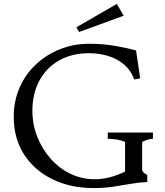

<svg xmlns="http://www.w3.org/2000/svg" viewBox="-20 -944 839 978"><path d="M50 -349Q50 -429 79.5 -497Q109 -565 162 -615Q215 -665 284.5 -693Q354 -721 434 -721Q509 -721 574 -709Q639 -697 673 -687L694 -545L664 -539Q646 -587 610.5 -616.5Q575 -646 529 -659.5Q483 -673 435 -673Q345 -673 280 -635.5Q215 -598 180 -532Q145 -466 145 -380Q145 -310 170 -247Q195 -184 238.5 -135Q282 -86 339.5 -58.5Q397 -31 463 -31Q499 -31 537.5 -40.5Q576 -50 617 -70V-221Q595 -231 569 -234Q543 -237 529 -237V-269H759V-237Q747 -237 729.5 -231.5Q712 -226 704 -221V-76Q707 -69 715 -62.5Q723 -56 730 -52V-17Q688 -15 645.5 -7.5Q603 0 557 7Q511 14 458 14Q339 14 247 -31Q155 -76 102.5 -157.5Q50 -239 50 -349ZM383 -781 369 -805 575 -924 610 -864Z"/></svg>

Font: Joan
Style: Regular
Weight: 400
Designer: Paolo Biagini
Version: Version 1.001; ttfautohint (v1.8.4.7-5d5b);gftools[0.9.30]